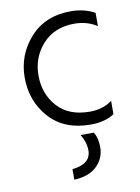

<svg xmlns="http://www.w3.org/2000/svg" viewBox="-86 -574 644 881"><g transform="rotate(-10 236.0 -134.0)"><path d="M417 -17Q374 12 306 12Q183 12 114 -65.5Q45 -143 45 -252Q45 -358 115.5 -437Q186 -516 306 -516Q368 -516 417 -489V-427Q372 -457 312 -457Q219 -457 164 -396.5Q109 -336 109 -251Q109 -165 162 -106Q215 -47 313 -47Q374 -47 417 -79ZM331 121Q331 173 294 209Q257 245 188 248V199Q275 190 275 126Q275 89 252 51H313Q331 77 331 121Z"/></g></svg>

Font: Hind Vadodara Light
Style: Regular
Weight: 300
Designer: Hitesh Malaviya
Foundry: Indian Type Foundry
Version: Version 1.000;PS 1.0;hotconv 1.0.86;makeotf.lib2.5.63406; tt